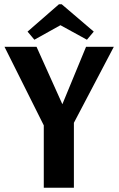

<svg xmlns="http://www.w3.org/2000/svg" viewBox="-20 -879 556 899"><path d="M185 -292 1 -660H151L272 -391L383 -660H513L326 -304V0H185ZM269 -859 419 -731 387 -693 263 -761 141 -693 109 -731 256 -859Z"/></svg>

Font: Sansita Medium
Style: Regular
Weight: 500
Designer: Pablo Cosgaya
Foundry: Omnibus-Type
Version: Version 1.006